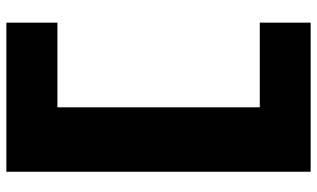

<svg xmlns="http://www.w3.org/2000/svg" viewBox="-216 -553 994 602"><g transform="rotate(-90 281.0 -252.0)"><path d="M43.5 225V-729H511V-569H245.5V65.5H511V225Z"/></g></svg>

Font: Anybody UltraExpanded ExtraBold
Style: Regular
Weight: 800
Width: 9
Designer: Tyler Finck
Foundry: Etcetera Type Company
Version: Version 1.010; ttfautohint (v1.8.3) -l 8 -r 50 -G 200 -x 14 